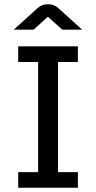

<svg xmlns="http://www.w3.org/2000/svg" viewBox="-20 -887 454 907"><path d="M66 0V-74H160V-594H66V-668H348V-594H254V-74H348V0ZM45 -747 157 -848Q177 -867 207 -867Q236 -867 256 -848L368 -747H274L206 -808L139 -747Z"/></svg>

Font: Atkinson Hyperlegible
Style: Regular
Weight: 400
Designer: Elliott Scott, Megan Eiswerth, Linus Boman, Theodore Petrosky
Foundry: Braille Institute
Version: Version 1.006; ttfautohint (v1.8.3)